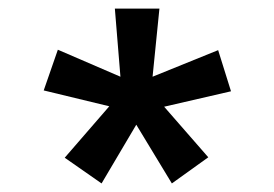

<svg xmlns="http://www.w3.org/2000/svg" viewBox="-20 -706 640 448"><path d="M217 -278 131 -338 235 -458 82 -495 115 -590 261 -527 248 -686H352L336 -527L489 -589L519 -493L363 -457L466 -339L381 -278L298 -415Z"/></svg>

Font: Chivo Mono
Style: Bold
Weight: 700
Monospace: yes
Designer: Hector Gatti
Foundry: Omnibus-Type
Version: Version 1.008; ttfautohint (v1.8.4.7-5d5b)